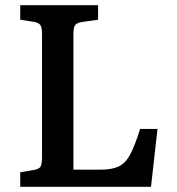

<svg xmlns="http://www.w3.org/2000/svg" viewBox="-20 -720 681 740"><path d="M58 0V-56L111 -65Q130 -68 136 -77.5Q142 -87 142 -116V-589Q142 -614 135.5 -623.5Q129 -633 109 -636L58 -644V-700H358V-644L295 -635Q276 -632 269.5 -623Q263 -614 263 -589V-66H367Q411 -66 437.5 -78.5Q464 -91 482 -125Q500 -159 520 -223H587L562 0Z"/></svg>

Font: Literata Medium
Style: Regular
Weight: 500
Designer: Latin by Veronika Burian and Jose Scaglione. Greek by Irene Vlachou. Cyrillic by Vera Evstafieva.
Foundry: TypeTogether
Version: Version 3.103; ttfautohint (v1.8.4.7-5d5b);gftools[0.9.29]